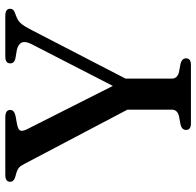

<svg xmlns="http://www.w3.org/2000/svg" viewBox="-28 -712 740 724"><g transform="rotate(-90 342.0 -350.0)"><path d="M484 -18.5Q484 0 459.5 0H238.5Q214 0 214 -18.5Q214 -33.5 233 -39L265.5 -45Q290.5 -51 290.5 -72V-239.5L86.5 -627Q79 -642 72.2 -648Q65.5 -654 54.5 -657.5L38.5 -662Q18.5 -667.5 18.5 -681.5Q18.5 -700 44 -700H261.5Q289.5 -700 289.5 -681.5Q289.5 -666 265 -661L236.5 -656Q216.5 -652 212.2 -644.5Q208 -637 215.5 -620.5L380 -294.5L538 -602Q560.5 -646 515.5 -656.5L483 -662Q465 -666.5 465 -681.5Q465 -700 490.5 -700H645Q671 -700 671 -681.5Q671 -675 667 -670.5Q663 -666 651 -662L643.5 -659Q628 -654 617 -642.5Q606 -631 589.5 -598.5L407.5 -246.5V-72Q407.5 -51 432.5 -45L465 -39Q484 -33.5 484 -18.5Z"/></g></svg>

Font: Fraunces 9pt S000
Style: Regular
Weight: 400
Version: Version 1.000; ttfautohint (v1.8.3)